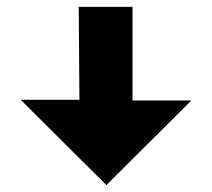

<svg xmlns="http://www.w3.org/2000/svg" viewBox="-20 -517 614 556"><path d="M363.8 -226.1H534.2L288.1 19L40 -228H210L208 -497.1H363.8Z"/></svg>

Font: Modern Pictograms
Style: Normal
Weight: 400
Designer: John Caserta
Foundry: John Caserta
Version: 1.000